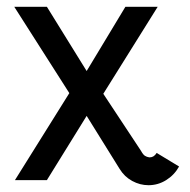

<svg xmlns="http://www.w3.org/2000/svg" viewBox="-20 -529 559 565"><path d="M235 -320 349 -509H444L284 -253L395 -85Q401 -74 406.5 -70.5Q412 -67 419 -66H421Q433 -66 441 -79L507 -39Q493 -14 469 1Q445 16 417 16Q392 16 369 3.5Q346 -9 332 -32L235 -188L118 1H24L184 -255L22 -509H118Z"/></svg>

Font: Bellota
Style: Bold
Weight: 700
Designer: Kemie Guaida
Foundry: Kemie Guaida
Version: Version 4.001